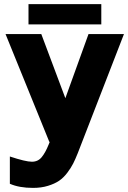

<svg xmlns="http://www.w3.org/2000/svg" viewBox="-20 -688 621 931"><path d="M219.2 0 6.8 -522.9H180.2L296.9 -211.9L409.2 -522.9H581.1L356.9 55.2Q345.2 84.5 334.7 105.2Q324.2 126 306.2 149.9Q288.1 173.8 266.6 188.5Q245.1 203.1 212.6 213.1Q180.2 223.1 140.1 223.1Q73.2 223.1 27.8 203.1V70.8Q104 96.2 134.8 96.2Q164.1 96.2 182.1 74.2Q200.2 52.2 215.8 13.2L221.2 0ZM118.2 -569.8V-668H471.2V-569.8Z"/></svg>

Font: LT Superior Black
Style: Regular
Weight: 900
Designer: Daniel Lyons
Foundry: LyonsType
Version: Version 2.005